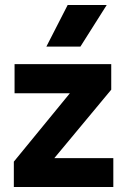

<svg xmlns="http://www.w3.org/2000/svg" viewBox="-20 -746 505 766"><path d="M165 -560.1 250 -726.1H405.8L300.8 -560.1ZM35.2 0V-101.1L258.8 -374H38.1V-490.2H423.8V-388.2L196.8 -115.2H432.1V0Z"/></svg>

Font: SUSE
Style: Bold
Weight: 700
Designer: Rene Bieder
Foundry: SUSE
Version: Version 1.000